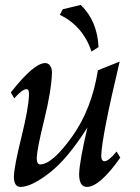

<svg xmlns="http://www.w3.org/2000/svg" viewBox="-20 -733 556 763"><path d="M325.2 9.8Q294.4 9.8 294.4 -42Q296.9 -97.7 327.6 -226.6Q248.5 -101.6 176.5 -45.9Q104.5 9.8 61.5 9.8Q35.2 9.8 35.2 -31.2Q36.6 -73.2 64.9 -187.3Q93.3 -301.3 95.2 -355.5Q95.2 -370.1 93 -374.3Q90.8 -378.4 84 -378.4Q68.8 -378.4 36.6 -342.3L22.9 -365.7Q114.7 -482.4 159.7 -482.4Q171.4 -482.4 179 -472.2Q186.5 -461.9 186.5 -443.4Q184.1 -371.6 155.8 -257.1Q127.4 -142.6 126 -105.5Q126 -79.6 139.2 -79.6Q187 -79.6 265.6 -188.7Q344.2 -297.9 369.1 -453.6L455.6 -488.3Q384.8 -191.4 382.3 -114.7Q382.3 -92.3 395.5 -92.3Q411.6 -92.3 443.4 -130.9L458 -106.4Q376 9.8 325.2 9.8ZM343.8 -528.3Q309.6 -629.4 217.8 -674.3L229.5 -696.3L300.8 -713.4Q366.7 -649.9 371.6 -545.9Z"/></svg>

Font: Kelvinch
Style: Italic
Weight: 400
Italic angle: -10°
Designer: Paul James Miller
Foundry: High-Logic / Made with FontCreator
Version: Version 3.40;July 22, 2017;FontCreator 11.0.0.2388 64-bit